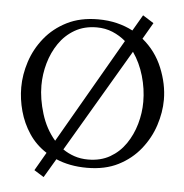

<svg xmlns="http://www.w3.org/2000/svg" viewBox="-57 -810 907 944"><g transform="rotate(5 397.0 -337.5)"><path d="M401 16Q357 16 318.5 8.5Q280 1 248 -13L193 80L145 50L197 -40Q144 -74 110.5 -124.5Q77 -175 61 -233.5Q45 -292 45 -350Q45 -413 66 -477.5Q87 -542 130.5 -596Q174 -650 239.5 -683Q305 -716 393 -716Q443 -716 486 -705.5Q529 -695 565 -676L611 -755L665 -721L618 -640Q684 -586 716.5 -506.5Q749 -427 749 -350Q749 -288 728 -223.5Q707 -159 663.5 -104.5Q620 -50 555 -17Q490 16 401 16ZM143 -368Q143 -302 165.5 -229Q188 -156 234 -103L533 -621Q504 -646 468 -661Q432 -676 390 -676Q328 -676 281.5 -649Q235 -622 204.5 -577.5Q174 -533 158.5 -478.5Q143 -424 143 -368ZM403 -25Q465 -25 511 -51.5Q557 -78 587.5 -122.5Q618 -167 633.5 -221.5Q649 -276 649 -331Q649 -395 630.5 -458.5Q612 -522 577 -572L278 -64Q304 -46 335 -35.5Q366 -25 403 -25Z"/></g></svg>

Font: Lora
Style: Regular
Weight: 400
Designer: Olga Karpushina, Alexei Vanyashin (Cyrillic)
Foundry: Cyreal
Version: Version 3.005; ttfautohint (v1.8.4.7-5d5b)